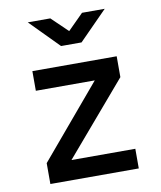

<svg xmlns="http://www.w3.org/2000/svg" viewBox="-87 -854 774 924"><g transform="rotate(-10 300.0 -392.5)"><path d="M84 0V-102L381 -454H93V-550H505V-448L204 -96H516V0ZM250 -645 112 -785H222L301 -709L377 -785H488L350 -645Z"/></g></svg>

Font: JetBrains Mono SemiBold
Style: Regular
Weight: 472
Monospace: yes
Designer: Philipp Nurullin, Konstantin Bulenkov
Foundry: JetBrains
Version: Version 2.305; ttfautohint (v1.8.4.7-5d5b)